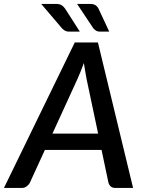

<svg xmlns="http://www.w3.org/2000/svg" viewBox="-56 -930 718 950"><path d="M429.5 -269 372.5 -538.5Q370 -554 366.2 -574Q362.5 -594 359 -618Q350.5 -594 342 -573.8Q333.5 -553.5 326.5 -537.5L203.5 -269ZM602.5 0H515.5Q500.5 0 492.2 -7.2Q484 -14.5 480.5 -26.5L446.5 -188H166L92 -26.5Q87 -16 76.2 -8Q65.5 0 51.5 0H-36.5L314 -720H428.5ZM390 -910.5Q407 -910.5 416.8 -904Q426.5 -897.5 432 -886L484.5 -773.5H438Q426.5 -773.5 420 -777.8Q413.5 -782 406 -789.5L325.5 -910.5ZM222.5 -910.5Q239 -910.5 249.2 -904Q259.5 -897.5 267 -886L339 -773.5H285.5Q274.5 -773.5 266.8 -777.5Q259 -781.5 251 -789.5L148 -910.5Z"/></svg>

Font: Lato SemiBold
Style: Italic
Weight: 600
Italic angle: -7°
Designer: Lukasz Dziedzic with Adam Twardoch and Botio Nikoltchev
Foundry: tyPoland Lukasz Dziedzic
Version: Version 2.015; 2015-08-06; http://www.latofonts.com/